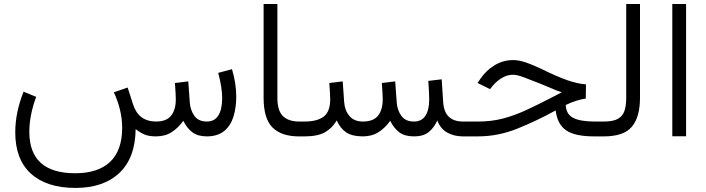

<svg xmlns="http://www.w3.org/2000/svg" viewBox="-20 -672 3480 946"><path d="M747.6 0Q712.9 0 690.4 -10Q668 -20 648.4 -36.1Q646.5 106.4 568.1 180.2Q489.7 253.9 352.1 253.9Q210 253.9 132.6 183.8Q55.2 113.8 55.2 -20Q55.2 -117.7 96.2 -220.2L158.2 -194.8Q124.5 -103.5 124.5 -22.5Q124.5 181.6 350.6 181.6Q462.4 181.6 522 126Q581.5 70.3 582 -41.5Q582 -127.9 541 -217.3L608.9 -240.7L635.3 -158.7Q662.1 -73.7 748.5 -73.2Q800.3 -73.2 823.2 -102.3Q846.2 -131.3 846.2 -182.6Q846.2 -205.6 841.8 -263.2L907.7 -271L915 -168.5Q917.5 -129.9 937.5 -101.6Q957.5 -73.2 999.5 -73.2Q1037.6 -73.2 1056.2 -103.8Q1074.7 -134.3 1074.7 -189Q1074.7 -239.3 1055.2 -313L1123 -331.1Q1144 -261.2 1144 -196.3Q1144 -141.1 1130.1 -96.7Q1116.2 -52.2 1084.5 -26.4Q1052.7 -0.5 1000 0Q954.6 0 927.7 -20.3Q900.9 -40.5 883.3 -76.7Q857.4 -41 825.2 -20.5Q793 0 747.6 0Z M1466.3 0H1453.1Q1366.7 0 1322.8 -43.7Q1278.8 -87.4 1278.8 -190.4V-652.3H1346.7V-189.9Q1346.7 -126 1374.5 -99.6Q1402.3 -73.2 1453.1 -73.2H1466.3Z M2019.5 -73.2Q2057.6 -73.2 2076.2 -101.8Q2094.7 -130.4 2094.7 -181.6Q2094.7 -213.4 2090.3 -273.4L2156.2 -281.2L2163.6 -168.5Q2169.9 -73.2 2261.2 -73.2H2275.9V0H2261.7Q2215.8 0 2182.4 -19.5Q2148.9 -39.1 2134.8 -78.6Q2118.7 -43 2092.5 -21.5Q2066.4 0 2020 0Q1974.1 0 1947.3 -20.3Q1920.4 -40.5 1902.8 -76.7Q1877 -41 1844.5 -20.5Q1812 0 1767.1 0Q1712.9 -0.5 1684.3 -20.8Q1655.8 -41 1639.2 -78.6Q1616.7 -40.5 1581.1 -20.3Q1545.4 0 1480.5 0H1446.8V-73.2H1481.4Q1542.5 -73.2 1574.7 -97.4Q1606.9 -121.6 1606.9 -182.6Q1606.9 -207 1602.5 -263.2L1668.5 -271L1675.8 -168.5Q1678.7 -127.9 1701.7 -100.6Q1724.6 -73.2 1768.1 -73.2Q1819.8 -73.2 1842.8 -102.3Q1865.7 -131.3 1865.7 -182.6Q1865.7 -205.6 1861.3 -263.2L1927.2 -271L1934.6 -168.5Q1937 -129.9 1957.3 -101.6Q1977.5 -73.2 2019.5 -73.2Z M2866.2 -186.5Q2846.2 -183.6 2821 -176Q2795.9 -168.5 2767.6 -154.8Q2769 -109.4 2804.2 -91.3Q2839.4 -73.2 2909.2 -73.2H2935.5V0H2907.2Q2813 0 2769.5 -29.8Q2726.1 -59.6 2717.8 -127.9Q2625.5 -77.1 2530 -38.6Q2434.6 0 2334.5 0H2256.3V-73.2H2335.9Q2400.4 -73.2 2455.8 -87.4Q2511.2 -101.6 2568.4 -127.7Q2625.5 -153.8 2694.3 -189.5L2748 -217.3Q2731 -222.7 2721.4 -226.6Q2711.9 -230.5 2695.6 -237.5Q2679.2 -244.6 2641.6 -259.8Q2591.8 -279.8 2559.6 -291.7Q2527.3 -303.7 2507.8 -303.7Q2479 -303.7 2453.1 -288.1Q2427.2 -272.5 2408.7 -250.5L2394.5 -232.9L2333 -263.2L2345.7 -282.2Q2375 -325.2 2417 -350.6Q2459 -376 2508.3 -376Q2537.6 -376 2573.7 -363.3Q2609.9 -350.6 2653.3 -329.6Q2726.1 -293.9 2775.9 -276.6Q2825.7 -259.3 2867.2 -256.3Z M2916 0V-73.2H2955.6Q3001 -73.2 3024.7 -86.7Q3048.3 -100.1 3056.9 -126.2Q3065.4 -152.3 3065.4 -189.5V-652.3H3133.3V-189.9Q3133.3 -95.2 3093.3 -47.6Q3053.2 0 2955.1 0Z M3292.5 -652.3H3360.4V-0.5H3292.5Z"/></svg>

Font: Vazir Light FD-UI
Style: Light-FD-UI
Weight: 300
Designer: Saber Rastikerdar
Foundry: Saber Rastikerdar
Version: Version 30.1.0